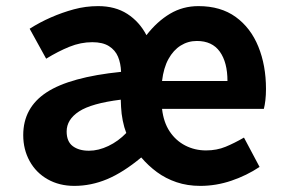

<svg xmlns="http://www.w3.org/2000/svg" viewBox="-20 -594 931 628"><path d="M223 14Q174 14 136 -7.5Q98 -29 77 -67Q56 -105 56 -152Q56 -242 132.5 -292Q209 -342 376 -359Q375 -387 366 -408.5Q357 -430 336.5 -443Q316 -456 282 -456Q244 -456 207 -441Q170 -426 131 -402L77 -500Q110 -521 146.5 -537Q183 -553 221.5 -563.5Q260 -574 301 -574Q357 -574 396.5 -548.5Q436 -523 459 -479Q494 -524 536 -549Q578 -574 629 -574Q702 -574 751 -538.5Q800 -503 825 -441.5Q850 -380 850 -303Q850 -283 848 -266Q846 -249 843 -238H510Q515 -194 535 -164Q555 -134 586 -118Q617 -102 654 -102Q689 -102 718 -114Q747 -126 778 -144L829 -48Q787 -20 737 -3Q687 14 635 14Q593 14 557.5 2Q522 -10 493.5 -31Q465 -52 442 -79Q383 -30 330.5 -8Q278 14 223 14ZM271 -101Q302 -101 334.5 -116.5Q367 -132 393 -159Q386 -177 381.5 -199.5Q377 -222 376 -244L375 -268Q279 -256 238.5 -229.5Q198 -203 198 -164Q198 -131 218 -116Q238 -101 271 -101ZM510 -329H724Q724 -390 699 -425Q674 -460 624 -460Q595 -460 571 -445Q547 -430 531 -401Q515 -372 510 -329Z"/></svg>

Font: Noto Sans HK Thin
Style: Bold
Weight: 700
Version: Version 2.004-H2;hotconv 1.0.118;makeotfexe 2.5.65603